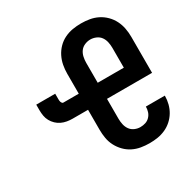

<svg xmlns="http://www.w3.org/2000/svg" viewBox="-170 -889 1016 1044"><g transform="rotate(-30 338.5 -367.5)"><path d="M475 8Q448 8 421.5 3.5Q395 -1 371 -13Q347 -25 328 -44.5Q309 -64 296.5 -88Q284 -112 279.5 -138.5Q275 -165 275 -192V-317H178Q161 -317 143.5 -320Q126 -323 110 -330.5Q94 -338 81 -350.5Q68 -363 59.5 -378.5Q51 -394 48 -411.5Q45 -429 45 -447V-482H164V-447Q164 -442 164.5 -437.5Q165 -433 166.5 -429Q168 -425 171 -421.5Q174 -418 178 -418H275V-543Q275 -570 280 -596.5Q285 -623 297 -647Q309 -671 328 -690.5Q347 -710 371.5 -722Q396 -734 422.5 -738.5Q449 -743 476 -743Q503 -743 529.5 -738.5Q556 -734 580 -722Q604 -710 623.5 -690.5Q643 -671 655 -647Q667 -623 672 -596.5Q677 -570 677 -543V-317H394V-192Q394 -174 398 -155.5Q402 -137 412.5 -122.5Q423 -108 440 -100.5Q457 -93 475 -93Q492 -93 507.5 -98Q523 -103 534.5 -115Q546 -127 551 -142.5Q556 -158 556 -174V-175H675V-173Q675 -148 668.5 -123Q662 -98 649 -76.5Q636 -55 617 -38Q598 -21 574.5 -10.5Q551 0 526 4Q501 8 475 8ZM394 -418H558V-543Q558 -561 554 -579.5Q550 -598 539.5 -612.5Q529 -627 511.5 -634.5Q494 -642 476 -642Q458 -642 440.5 -634.5Q423 -627 412.5 -612.5Q402 -598 398 -579.5Q394 -561 394 -543Z"/></g></svg>

Font: Iosevka Aile
Style: Bold
Weight: 700
Designer: Belleve Invis
Foundry: Belleve Invis
Version: Version 28.0.1; ttfautohint (v1.8.4)